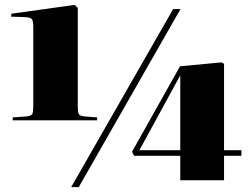

<svg xmlns="http://www.w3.org/2000/svg" viewBox="-20 -751 1014 785"><path d="M32 -259V-271L89 -275Q108 -277 112 -285Q116 -293 116 -315V-643Q116 -663 111 -671.5Q106 -680 82 -681L25 -683L27 -695L285 -731L298 -719V-315Q298 -293 302 -285Q306 -277 325 -275L377 -271V-259ZM271 14 688 -714H718L302 14ZM717 -14V-114H528L520 -131L716 -480L886 -496L896 -490V-137H967V-114H896V-14ZM550 -137H717V-443Z"/></svg>

Font: Literata 72pt Black
Style: Regular
Weight: 900
Designer: Latin by Veronika Burian and Jose Scaglione. Greek by Irene Vlachou. Cyrillic by Vera Evstafieva.
Foundry: TypeTogether
Version: Version 3.002